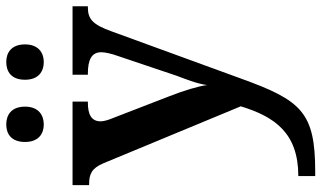

<svg xmlns="http://www.w3.org/2000/svg" viewBox="-227 -561 1028 614"><g transform="rotate(-90 287.0 -254.0)"><path d="M396 -628C425 -628 452 -645 452 -688C452 -732 425 -748 396 -748C365 -748 339 -732 339 -688C339 -645 365 -628 396 -628ZM196 -628C226 -628 253 -645 253 -688C253 -732 226 -748 196 -748C166 -748 140 -732 140 -688C140 -645 166 -628 196 -628ZM31 240H45C235 240 273 196 343 2L494 -412C515 -470 532 -487 570 -487H574V-536H355V-487H359C403 -487 427 -475 427 -444C427 -432 422 -411 417 -397L351 -201C343 -180 326 -138 322 -106C318 -135 305 -178 286 -227L216 -408C211 -420 206 -435 206 -446C206 -476 228 -487 266 -487H269V-536H2V-483H5C37 -483 56 -475 72 -437L254 2C221 110 169 186 31 186Z"/></g></svg>

Font: Noto Serif Semi
Style: Regular
Weight: 600
Designer: Monotype Design Team
Foundry: Monotype Imaging Inc.
Version: Version 1.002